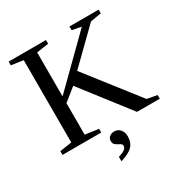

<svg xmlns="http://www.w3.org/2000/svg" viewBox="-196 -805 1114 1167"><g transform="rotate(-30 361.0 -221.0)"><path d="M660.6 -654.8V-628.9L585 -616.2L361.3 -397.5L641.1 -39.1L711.9 -25.9V0H551.8L295.4 -331.1L207 -260.3V-39.1L300.8 -25.9V0H28.8V-25.9L112.8 -39.1V-616.2L28.8 -628.9V-654.8H291V-628.9L207 -616.2V-307.6L520.5 -616.2L455.6 -628.9V-654.8ZM429.2 99.6Q429.2 142.6 404.8 168.7Q380.4 194.8 319.8 212.9V182.1Q378.4 164.6 378.4 138.7Q378.4 127.4 370.1 122.1Q361.8 116.7 351.6 111.6Q341.3 106.4 333 98.4Q324.7 90.3 324.7 73.7Q324.7 55.2 338.1 44.4Q351.6 33.7 372.6 33.7Q397.5 33.7 413.3 52.5Q429.2 71.3 429.2 99.6Z"/></g></svg>

Font: Times New Roman
Style: Regular
Weight: 400
Designer: Steve Matteson
Foundry: Ascender Corporation
Version: Version 2.00.3